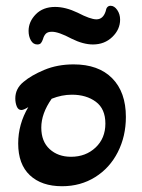

<svg xmlns="http://www.w3.org/2000/svg" viewBox="-20 -632 493 665"><path d="M79 -525Q79 -557 104 -582.5Q129 -608 171 -608Q207 -608 249 -588Q293 -565 314 -565Q337 -565 346 -593Q349 -612 363 -612Q376 -612 386 -597.5Q396 -583 396 -564Q396 -530 369 -504Q342 -478 302 -478Q268 -478 228 -498Q183 -522 160 -522Q145 -522 138.5 -515Q132 -508 129 -497Q126 -488 122 -483Q118 -478 109 -478Q95 -478 87 -492Q79 -506 79 -525ZM43 -135Q43 -202 78 -261Q62 -251 54 -251Q43 -251 38 -263.5Q33 -276 33 -291Q33 -325 61 -348Q88 -371 133.5 -390Q179 -409 235 -409Q321 -409 368.5 -361Q416 -313 416 -227Q416 -160 388 -105Q360 -50 309.5 -18.5Q259 13 195 13Q124 13 83.5 -25Q43 -63 43 -135ZM345 -204Q345 -255 312 -279.5Q279 -304 229 -304Q194 -304 159 -290Q123 -239 123 -190Q123 -142 152 -115.5Q181 -89 226 -89Q277 -89 311 -121Q345 -153 345 -204Z"/></svg>

Font: AkayaTelivigala
Style: Regular
Weight: 400
Designer: Vaishnavi Murthy Yerkadithaya ( vaishnavimurthy@gmail.com ), Juan Luis Blanco Aristondo ( juan@blancoletters.com )
Version: Version 1.000